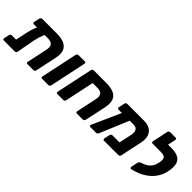

<svg xmlns="http://www.w3.org/2000/svg" viewBox="132 -1638 2579 2579"><g transform="rotate(45 1421.0 -348.5)"><path d="M150.1 -439.9Q139.5 -439.9 134.1 -447.1Q128.6 -454.4 130.6 -465L148 -545.9Q150 -556.5 159.1 -563.8Q168.1 -571 178.8 -571H452.6Q542.6 -571 598 -545.3Q653.4 -519.6 673.4 -465.7Q693.4 -411.9 675.1 -326.4L610.7 -25.1Q608.7 -14.5 599.7 -7.2Q590.6 0 580 0H468Q457.4 0 451.9 -6.9Q446.5 -13.9 448.5 -24.5L511.3 -321.4Q523.8 -378.9 501.6 -409.4Q479.4 -439.9 418.4 -439.9ZM289.7 -508.6H334.2Q361.7 -508.6 369.7 -497.9Q377.6 -487.3 370.6 -474.8Q354.2 -443.1 342.4 -414.4Q330.5 -385.8 321.7 -355.9Q313 -326 305.2 -288.9L256.6 -25.1Q254.6 -14.5 245.6 -7.2Q236.5 0 225.9 0L19.8 -0.8Q9.1 -0.8 3.5 -8Q-2.1 -15.2 -0.1 -25.9L16 -100.5Q18 -111.1 26.7 -118.4Q35.5 -125.6 46.1 -125.6L126.7 -125.2L161.4 -287Q167.9 -319.5 176.3 -349.4Q184.6 -379.4 197 -410.1Q209.4 -440.9 227.3 -475.1Q235.4 -488.9 249.1 -498.8Q262.9 -508.6 289.7 -508.6Z M746 0Q735.4 0 729.9 -7.2Q724.5 -14.5 726.5 -25.1L837.3 -545.9Q839.3 -556.5 848.3 -563.8Q857.4 -571 868 -571H986.2Q996.9 -571 1002.3 -563.8Q1007.7 -556.5 1005.7 -545.9L895 -25.1Q893 -14.5 883.9 -7.2Q874.9 0 864.2 0Z M1036 0Q1025.4 0 1019.9 -7.2Q1014.5 -14.5 1016.5 -25.1L1127.3 -545.9Q1129.3 -556.5 1138.3 -563.8Q1147.4 -571 1158 -571H1391Q1482.2 -571 1537.9 -546.2Q1593.6 -521.5 1613 -466.4Q1632.4 -411.2 1612.9 -320.8L1549.7 -25.1Q1547.7 -14.5 1538.7 -7.2Q1529.6 0 1519 0H1407Q1396.4 0 1390.9 -6.9Q1385.5 -13.9 1387.5 -24.5L1450.3 -321.4Q1462.4 -378.9 1440.4 -409.4Q1418.4 -439.9 1357.4 -439.9H1266.5L1178.7 -25.1Q1176.7 -14.5 1167.7 -7.2Q1158.6 0 1148 0Z M2055.2 -434.3 1764.1 -433.6Q1753.5 -433.6 1748.1 -440.9Q1742.6 -448.1 1744.6 -458.8L1763.3 -545.9Q1765.3 -556.5 1774.3 -563.8Q1783.4 -571 1794 -571H2109.5Q2175.7 -571 2222.6 -545.1Q2269.5 -519.1 2288.4 -465.1Q2307.4 -411 2289.5 -327L2225.1 -25.1Q2223.1 -14.5 2214.1 -7.2Q2205 0 2194.4 0H1923.2Q1912.6 0 1907.2 -7.2Q1901.7 -14.5 1903.7 -25.1L1921.1 -106Q1923.1 -116.6 1931.9 -123.9Q1940.6 -131.1 1951.2 -131.1H2085.2L2125.6 -318.9Q2133.3 -355.9 2126.3 -381.7Q2119.4 -407.5 2101 -420.9Q2082.6 -434.3 2055.2 -434.3ZM1663.9 0Q1653.6 0 1647.4 -7.4Q1641.3 -14.9 1645.9 -25.5L1845.5 -470.8Q1850.1 -481.4 1858.6 -488.3Q1867.1 -495.1 1877 -494.4L1971.1 -493.3Q1981.7 -492.9 1987.6 -483.7Q1993.5 -474.5 1988.5 -464.3L1804.4 -25.5Q1801.6 -14.9 1792.2 -7.4Q1782.7 0 1772.5 0Z M2450.3 12.4Q2439.6 14.7 2433.4 6.1Q2427.3 -2.6 2429.3 -13.2L2449.2 -109.5Q2451.9 -119.4 2460.7 -128.4Q2469.5 -137.4 2480.9 -141.4L2515.9 -154.2Q2546.8 -166 2574.2 -184.6Q2601.6 -203.1 2622.1 -234.3Q2642.6 -265.5 2653 -314.6Q2662.8 -358 2658.1 -384Q2653.5 -410 2632.1 -421.8Q2610.6 -433.6 2568.4 -433.6H2545Q2535 -433.6 2529.2 -440.9Q2523.5 -448.1 2525.5 -458.8L2544.1 -547.1Q2546.1 -557.1 2555.5 -564.1Q2564.9 -571 2574.9 -571H2631.4Q2720.9 -571 2768.1 -542.3Q2815.4 -513.5 2827 -457.4Q2838.6 -401.3 2821.4 -318.9Q2807 -251.4 2774.1 -198.1Q2741.2 -144.7 2696.2 -105.6Q2651.2 -66.4 2599 -40.1Q2546.8 -13.9 2493.4 0.5ZM2580.1 -433.6 2411.5 -434Q2400.9 -434 2395.4 -441.1Q2390 -448.1 2392 -458.8L2439.6 -684.9Q2442.3 -695.5 2451 -702.8Q2459.8 -710 2470.4 -710H2572.4Q2583 -710 2588.7 -702.8Q2594.5 -695.5 2591.9 -684.9L2568.5 -571H2611.1Z"/></g></svg>

Font: Rubik Light
Style: Italic
Weight: 300
Italic angle: -12°
Designer: Hubert and Fischer
Foundry: Hubert and Fischer
Version: Version 2.300;gftools[0.9.30]